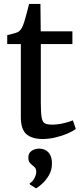

<svg xmlns="http://www.w3.org/2000/svg" viewBox="-20 -720 430 1009"><path d="M203 10.5Q148.5 10.5 119 -14.8Q89.5 -40 89.5 -105.5V-488.5H18V-535Q28 -537.5 40 -540.8Q52 -544 62.5 -547.2Q73 -550.5 78 -554Q84 -558.5 88 -563.5Q92 -568.5 95.5 -575Q99 -581.5 102.5 -591Q107.5 -603.5 113.2 -625Q119 -646.5 124.8 -667.5Q130.5 -688.5 133 -699.5H192.5L194 -555.5H360.5V-488.5H194.5V-182Q194.5 -127.5 198.8 -103Q203 -78.5 215.8 -71.8Q228.5 -65 254 -65Q282.5 -65 314.5 -72.5Q346.5 -80 363 -87.5L378.5 -42.5Q363 -30.5 334.8 -18.2Q306.5 -6 272 2.2Q237.5 10.5 203 10.5ZM253 139.5Q253 174.5 236.5 202Q220 229.5 200 247Q180 264.5 170.5 269.5H169L137 249.5L136 243Q150.5 236.5 160.5 217.2Q170.5 198 170.5 183.5Q170.5 168.5 163.8 160.8Q157 153 149.5 148Q142 142.5 135.5 133.8Q129 125 129 108.5Q129 89.5 139 79.2Q149 69 161.8 65Q174.5 61 183 61H185.5Q216 61 234.8 81.2Q253.5 101.5 253 139.5Z"/></svg>

Font: Merriweather Light 18pt
Style: Regular
Weight: 400
Version: Version 2.100